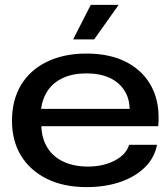

<svg xmlns="http://www.w3.org/2000/svg" viewBox="-20 -756 688 785"><path d="M334 9Q240 9 171.5 -25Q103 -59 66 -119.5Q29 -180 29 -262Q29 -347 66 -408.5Q103 -470 172 -503.5Q241 -537 333 -537Q432 -537 500 -500.5Q568 -464 601.5 -398Q635 -332 627 -240H149Q151 -188 174.5 -151Q198 -114 240.5 -94.5Q283 -75 339 -75Q402 -75 449 -99.5Q496 -124 508 -164H622Q612 -111 572.5 -72Q533 -33 471.5 -12Q410 9 334 9ZM147 -301 141 -311H518L510 -302Q511 -351 489 -385.5Q467 -420 427.5 -438Q388 -456 333 -456Q278 -456 237 -437Q196 -418 173.5 -383Q151 -348 147 -301ZM279 -595 351 -736H465L365 -595Z"/></svg>

Font: Mona Sans Expanded Medium
Style: Regular
Weight: 500
Width: 7
Designer: Deni Anggara
Foundry: GitHub
Version: Version 2.000